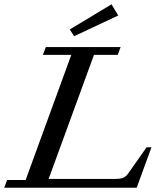

<svg xmlns="http://www.w3.org/2000/svg" viewBox="-28 -885 766 905"><path d="M321.3 -714.4 300.8 -746.1 497.6 -864.7 529.3 -812ZM-8.3 0 5.4 -36.6H92.8L308.1 -626.5H174.3L188 -663.1H540.5L526.9 -626.5H415L201.2 -41.5H514.6Q537.1 -41.5 551 -46.4Q564.9 -51.3 575.2 -65.9L663.1 -190.9H686L616.2 0Z"/></svg>

Font: Elstob 8pt Medium
Style: Italic
Weight: 500
Italic angle: -20°
Designer: Peter S. Baker
Version: Version 1.015